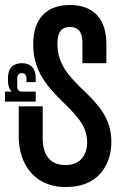

<svg xmlns="http://www.w3.org/2000/svg" viewBox="-51 -588 490 769"><path d="M24 -162V-40C24 58 78 161 212 161H216C336 161 395 79 395 -20C395 -211 179 -239 179 -412C179 -463 198 -480 229 -480C259 -480 279 -463 279 -420V-335H375V-413C375 -512 323 -568 229 -568C134 -568 82 -512 82 -410C82 -203 298 -162 298 -19C298 31 273 73 211 73H210C144 73 120 25 120 -34V-162ZM37 -335C1 -335 -19 -314 -19 -277V-264C-19 -245 -14 -230 -4 -221H-31V-181H92V-221H37C25 -221 18 -227 18 -243C18 -257 18 -272 18 -272C18 -289 25 -295 37 -295C48 -295 55 -289 55 -272V-259H92V-277C92 -314 72 -335 37 -335Z"/></svg>

Font: Modon Arabic
Style: Bold
Weight: 700
Designer: Ahmedzaza
Foundry: Ahmedzaza
Version: Version 2.010